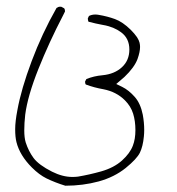

<svg xmlns="http://www.w3.org/2000/svg" viewBox="-20 -249 540 587"><path d="M33.2 87.4Q26.4 122.6 26.4 146.2Q26.4 169.9 30.3 185.5Q40.5 226.1 77.6 263.2Q100.1 285.6 122.1 296.4Q149.4 309.6 179.7 318.8Q233.4 318.8 281.7 305.7Q329.6 292.5 364.3 264.6Q398.4 236.8 407.7 217.8Q417 198.7 419.9 168Q420.9 158.2 420.9 147.9Q420.9 126 416.5 101.6Q409.7 67.4 392.1 47.4Q373.5 26.4 353.5 16.6L335.4 7.8Q356.4 -9.8 360.4 -13.7Q390.6 -42.5 400.4 -68.4Q408.2 -90.3 408.2 -105.5Q408.2 -111.8 406.7 -118.4Q405.3 -125 398.9 -135.3Q391.6 -146 379.4 -158.2Q355 -182.1 331.5 -190.7Q308.1 -199.2 281.7 -203.6Q276.4 -204.6 271.5 -204.6Q260.7 -204.6 252 -200.2L248.5 -192.9Q248.5 -187 250.5 -182.6Q274.9 -176.3 290.3 -173.6Q305.7 -170.9 312.5 -168.7Q319.3 -166.5 325.7 -164.1Q338.9 -158.7 350.1 -150.4Q375.5 -131.8 375.5 -97.7Q375.5 -64.5 352.8 -43.5Q330.1 -22.5 293.5 -19Q266.6 -16.6 244.1 -7.3L240.2 0Q240.2 1 240.2 2Q240.2 6.3 242.2 9.3Q268.1 19 296.4 23.9Q335.9 31.7 361.8 57.6Q379.9 75.7 387 98.4Q394 121.1 394 148.7Q394 176.3 386.2 196.3Q377.4 219.7 353 241.7Q328.6 263.7 289.6 274.9Q252.9 285.2 218.3 291Q210 292 201.2 292Q171.4 292 139.2 275.9Q98.6 255.4 82.5 233.9Q67.4 213.4 58.6 186.5Q54.2 171.9 54.2 149.7Q54.2 127.4 57.1 101.6Q64.5 44.4 97.4 -38.1Q130.4 -120.6 172.9 -202.1L178.7 -213.9Q178.7 -214.4 178.7 -215.3Q178.7 -220.2 176.3 -223.6L167 -228.5Q165.5 -228.5 163.6 -228.5Q158.2 -228.5 152.8 -224.6Q108.4 -146.5 76.7 -61.8Q44.9 22.9 33.2 87.4Z"/></svg>

Font: NaikaiFont
Style: ExtraLight
Weight: 200
Version: Version 1.89